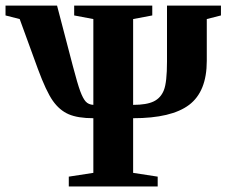

<svg xmlns="http://www.w3.org/2000/svg" viewBox="-20 -675 820 695"><path d="M779.8 -619.1 728.5 -606V-454.6Q728.5 -343.8 664.6 -295.4Q600.6 -247.1 461.9 -247.1V-49.3L550.8 -35.6V0H229V-35.6L317.9 -49.3V-247.1Q261.7 -247.1 228.5 -261.5Q195.3 -275.9 171.1 -310.3Q147 -344.7 117.2 -425.3L51.3 -606L0 -619.1V-654.8H186.5L243.7 -436Q260.7 -371.1 270.5 -344.7Q280.3 -318.4 290.3 -307.4Q300.3 -296.4 317.9 -295.4V-606L248.5 -619.1V-654.8H531.2V-619.1L461.9 -606V-295.4Q510.7 -295.4 536.4 -307.9Q562 -320.3 573.2 -348.6Q584.5 -377 584.5 -452.1V-654.8H779.8Z"/></svg>

Font: Tinos
Style: Bold
Weight: 700
Designer: Steve Matteson
Foundry: Monotype Imaging Inc.
Version: Version 1.23